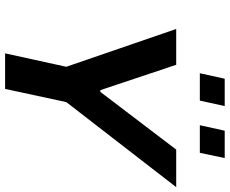

<svg xmlns="http://www.w3.org/2000/svg" viewBox="-96 -828 923 772"><g transform="rotate(90 366.0 -441.5)"><path d="M194 0 248 -246 96 -688H240L342 -383H349L581 -688H732L390 -246L337 0ZM483 -783 505 -883H615L594 -783ZM274 -783 296 -883H406L384 -783Z"/></g></svg>

Font: Saira SemiBold
Style: Italic
Weight: 600
Italic angle: -12°
Designer: Hector Gatti with collaboration of the Omnibus-Type team
Foundry: Omnibus-Type
Version: Version 1.100; ttfautohint (v1.8.3)